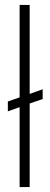

<svg xmlns="http://www.w3.org/2000/svg" viewBox="-20 -763 205 783"><path d="M60 0V-326L12 -309V-349L60 -366V-743H101V-380L154 -399V-359L101 -341V0Z"/></svg>

Font: Saira ExtraCondensed ExtraLight
Style: Regular
Weight: 250
Width: 2
Designer: Hector Gatti with collaboration of the Omnibus-Type team
Foundry: Omnibus-Type
Version: Version 1.101